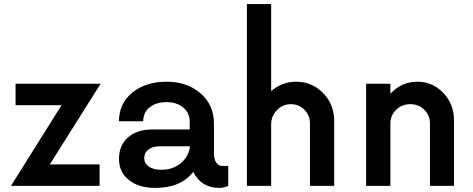

<svg xmlns="http://www.w3.org/2000/svg" viewBox="-20 -910 2316 940"><path d="M472.5 -500 223.8 -105H467.5V0H33.8L281.2 -395H56.2V-500Z M1067.5 -97.5H1097.5V0Q1075 10 1053.8 10Q965 10 926.2 -68.8Q866.2 10 740 10Q658.8 10 610.6 -28.8Q562.5 -67.5 562.5 -132.5Q562.5 -198.8 606.9 -237.5Q651.2 -276.2 727.5 -276.2H908.8V-312.5Q908.8 -357.5 876.9 -383.8Q845 -410 795 -410Q745 -410 713.1 -385Q681.2 -360 681.2 -316.2H562.5Q562.5 -403.8 628.1 -456.9Q693.8 -510 795 -510Q896.2 -510 961.9 -453.1Q1027.5 -396.2 1027.5 -305V-161.2Q1027.5 -130 1038.8 -113.8Q1050 -97.5 1067.5 -97.5ZM770 -78.8Q822.5 -78.8 860 -106.9Q897.5 -135 908.8 -182.5V-193.8H762.5Q727.5 -193.8 706.9 -178.1Q686.2 -162.5 686.2 -136.2Q686.2 -110 708.8 -94.4Q731.2 -78.8 770 -78.8Z M1430 -510Q1507.5 -510 1561.9 -454.4Q1616.2 -398.8 1616.2 -317.5V0H1497.5V-306.2Q1497.5 -345 1470.6 -372.5Q1443.8 -400 1403.8 -400Q1363.8 -400 1335.6 -370.6Q1307.5 -341.2 1307.5 -301.2V0H1188.8V-890H1307.5V-463.8Q1361.2 -510 1430 -510Z M2023.8 -510Q2097.5 -510 2150 -455.6Q2202.5 -401.2 2202.5 -321.2V0H2085V-305Q2085 -345 2057.5 -372.5Q2030 -400 1988.8 -400Q1947.5 -400 1919.4 -372.5Q1891.2 -345 1891.2 -305V0H1772.5V-500H1891.2V-451.2Q1946.2 -510 2023.8 -510Z"/></svg>

Font: Now Alt Medium
Style: Regular
Weight: 500
Designer: Alfredo Marco Pradil
Foundry: Alfredo Marco Pradil
Version: Version 1.002;PS 001.002;hotconv 1.0.88;makeotf.lib2.5.64775